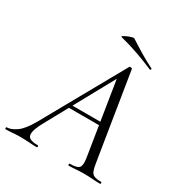

<svg xmlns="http://www.w3.org/2000/svg" viewBox="-219 -919 1000 1053"><g transform="rotate(30 281.0 -392.5)"><path d="M-34 0Q-38 0 -38 -6Q-38 -12 -34 -12Q-8 -12 25.6 -35.2Q59.2 -58.4 95.8 -123.2L382 -634.8Q384 -638.8 391.5 -637.4Q399 -636 400 -633L488.2 -84Q492.4 -57 498.6 -41Q504.8 -25 519.2 -18.5Q533.6 -12 563.4 -12Q567.4 -12 567.4 -6Q567.4 0 563.4 0Q539.8 0 515.3 -2Q490.8 -4 462 -4Q433.4 -4 411.3 -2Q389.2 0 364.8 0Q361.6 0 361.6 -6Q361.6 -12 364.8 -12Q411.6 -12 423.5 -27Q435.4 -42 428.8 -84L353.4 -557L378.2 -586L129.2 -132.2Q101.4 -81.6 98.5 -55.6Q95.6 -29.6 113 -20.8Q130.4 -12 162.6 -12Q166.6 -12 166.6 -6Q166.6 0 161.6 0Q141.8 0 113.5 -2Q85.2 -4 58 -4Q29 -4 10.5 -2Q-8 0 -34 0ZM193.4 -275.4 208.4 -295.4H423.4L425.4 -275.4ZM486.8 -679Q435 -701.2 382.1 -720.2Q329.2 -739.2 264 -756Q258 -758 265.7 -763Q273.4 -768 286.9 -774Q300.4 -780 312.7 -783.3Q325 -786.6 328.2 -784.2Q365.4 -760.2 404.6 -736.4Q443.8 -712.6 490.8 -689Q494.8 -688 492.9 -682.9Q491 -677.8 486.8 -679Z"/></g></svg>

Font: Cormorant Infant Light
Style: Italic
Weight: 300
Italic angle: -10°
Designer: Christian Thalmann (Catharsis Fonts)
Foundry: Catharsis Fonts
Version: Version 4.001